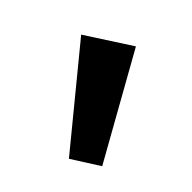

<svg xmlns="http://www.w3.org/2000/svg" viewBox="-71 -909 420 420"><g transform="rotate(-45 139.0 -699.0)"><path d="M277.5 -714 40 -580.8 0 -643.8 211 -816.9Z"/></g></svg>

Font: Pathway Extreme 8pt Thin
Style: Regular
Weight: 100
Version: Version 1.001;gftools[0.9.26]